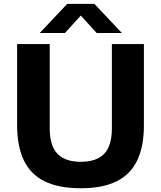

<svg xmlns="http://www.w3.org/2000/svg" viewBox="-20 -969 837 998"><path d="M400 9.5Q284.5 9.5 211.2 -27Q138 -63.5 103.5 -136.5Q69 -209.5 69 -317.5V-740H238.5V-302Q238.5 -211 278.8 -169.5Q319 -128 400 -128Q481.5 -128 521.5 -169.5Q561.5 -211 561.5 -302V-740H728V-317.5Q728 -209.5 693.8 -136.5Q659.5 -63.5 587 -27Q514.5 9.5 400 9.5ZM186.5 -797.5 329.5 -949H470.5L613.5 -797.5H482.5L386 -903.5H414L317.5 -797.5Z"/></svg>

Font: Encode Sans SemiExpanded
Style: Bold
Weight: 700
Width: 6
Designer: Multiple Designers
Foundry: Impallari Type
Version: Version 3.002